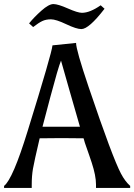

<svg xmlns="http://www.w3.org/2000/svg" viewBox="-47 -924 660 944"><path d="M353 -781Q329 -781 278.5 -805Q228 -829 203.5 -829Q179 -829 161 -820.5Q143 -812 116 -791L96 -809Q120 -839 156.5 -871.5Q193 -904 215.5 -904Q238 -904 286.5 -882.5Q335 -861 356 -861Q395 -861 448 -898L467 -881Q390 -781 353 -781ZM364 -244Q326 -245 255.5 -245Q185 -245 148 -244Q121 -129 115 -94Q109 -59 109 -17V0H-27V-10Q16 -43 89 -280Q208 -664 211 -701L327 -713Q327 -679 388 -498.5Q449 -318 488 -214Q527 -110 547.5 -71Q568 -32 593 -10V0H425V-17Q425 -60 404 -124Q400 -135 391.5 -161Q383 -187 376.5 -204Q370 -221 364 -244ZM162 -301H346Q329 -358 294.5 -480Q260 -602 253 -626Q239 -592 200.5 -447Q162 -302 162 -301Z"/></svg>

Font: Asul
Style: Regular
Weight: 400
Designer: Mariela Monsalve
Foundry: Mariela Monsalve
Version: Version 1.002